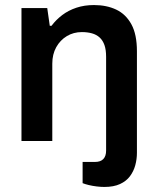

<svg xmlns="http://www.w3.org/2000/svg" viewBox="-20 -558 623 760"><path d="M393 182Q379 182 362.5 180Q346 178 331.5 174.5Q317 171 307 167V83H356Q378 83 389 71.5Q400 60 400 38V-333Q400 -361 393.5 -379.5Q387 -398 374.5 -409.5Q362 -421 344 -426Q326 -431 304 -431Q271 -431 244.5 -415Q218 -399 202.5 -371Q187 -343 187 -306V0H65V-526H167L177 -456H184Q202 -480 226.5 -498.5Q251 -517 282.5 -527.5Q314 -538 352 -538Q402 -538 440 -520Q478 -502 500 -462Q522 -422 522 -355V47Q522 72 515.5 96Q509 120 494.5 139.5Q480 159 455 170.5Q430 182 393 182Z"/></svg>

Font: Archivo SemiBold
Style: Regular
Weight: 600
Designer: Hector Gatti
Foundry: Omnibus-Type
Version: Version 2.001